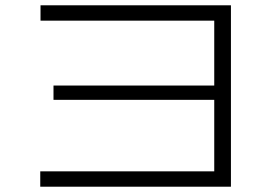

<svg xmlns="http://www.w3.org/2000/svg" viewBox="-20 -723 1040 725"><path d="M132 -18V-76H789V-346H182V-400H789V-645H133V-703H852V-18Z"/></svg>

Font: Murecho Light
Style: Regular
Weight: 300
Designer: Neil Summerour
Foundry: Positype
Version: Version 1.010; ttfautohint (v1.8.3)